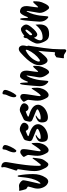

<svg xmlns="http://www.w3.org/2000/svg" viewBox="968 -1816 1082 3079"><g transform="rotate(-90 1509.5 -276.0)"><path d="M70 -513Q104 -513 140 -479Q159 -461 159 -444Q159 -413 106 -194Q104 -184 104 -176Q104 -168 108 -168Q112 -168 121 -177Q153 -217 166 -256Q179 -295 185 -313.5Q191 -332 196 -366Q201 -400 203 -414Q206 -433 214 -516Q217 -535 225.5 -535Q234 -535 237 -520Q258 -406 258 -288Q258 -170 203 -88Q175 -44 139 -44Q124 -44 110 -52Q71 -70 48 -117Q25 -164 25 -211Q25 -244 32.5 -270.5Q40 -297 47 -320Q58 -356 58 -365.5Q58 -375 39.5 -383Q21 -391 15.5 -404.5Q10 -418 0 -457.5Q-10 -497 -10 -504Q-10 -511 -3 -511L22 -509Z M365 -785Q365 -797 378 -797Q383 -797 391 -795Q451 -783 451 -726Q451 -712 448 -695.5Q445 -679 436.5 -627Q428 -575 424 -552L414 -483Q390 -325 390 -192Q390 -163 404 -163Q409 -163 415 -169Q485 -257 496.5 -276.5Q508 -296 513.5 -296Q519 -296 519 -282.5Q519 -269 513.5 -231.5Q508 -194 507 -183.5Q506 -173 502.5 -160Q499 -147 496.5 -139.5Q494 -132 486 -118.5Q478 -105 475 -101Q454 -73 441.5 -57.5Q429 -42 412.5 -42Q396 -42 381 -57Q366 -72 359.5 -84Q353 -96 341 -121Q306 -189 306 -264Q306 -328 320.5 -421Q335 -514 338 -537Q315 -537 315 -557Q315 -565 317.5 -572.5Q320 -580 336 -628Q370 -725 370 -755Z M643 -562Q639 -556 631 -556Q606 -556 606 -596Q606 -636 641 -708Q648 -723 650 -739Q652 -755 652.5 -757.5Q653 -760 653.5 -761.5Q654 -763 654.5 -765.5Q655 -768 655.5 -769.5Q656 -771 657 -772.5Q658 -774 659 -775Q662 -777 675 -777Q688 -777 706 -766Q724 -755 724 -738Q724 -705 696 -646.5Q668 -588 643 -562ZM683 -54Q662 -38 644.5 -38Q627 -38 615.5 -45.5Q604 -53 595 -70Q580 -94 565.5 -132Q551 -170 551 -214Q551 -258 558 -303Q565 -348 565 -363.5Q565 -379 549 -403.5Q533 -428 533 -433Q533 -438 536.5 -443.5Q540 -449 545.5 -454.5Q551 -460 556.5 -464Q562 -468 569 -474Q592 -493 611 -493Q630 -493 644.5 -480Q659 -467 658.5 -435Q658 -403 643 -314Q624 -200 624 -183Q624 -166 633 -166Q653 -166 734 -294Q745 -311 749.5 -311Q754 -311 756.5 -286Q759 -261 759 -219.5Q759 -178 739.5 -130.5Q720 -83 683 -54Z M1011 -360Q970 -360 954 -398Q952 -404 947.5 -404Q943 -404 914.5 -392Q886 -380 876 -375Q866 -370 866 -365.5Q866 -361 880 -354Q1058 -306 1058 -207Q1058 -172 1030.5 -134.5Q1003 -97 953 -73Q903 -49 857 -49Q811 -49 792.5 -74Q774 -99 774 -146Q774 -193 807 -216Q851 -245 879 -245Q886 -245 886 -241.5Q886 -238 870.5 -229Q855 -220 837.5 -203Q820 -186 820 -175.5Q820 -165 844 -165Q908 -165 970 -201Q984 -208 984 -217.5Q984 -227 963 -237Q942 -247 892.5 -266Q843 -285 814.5 -298.5Q786 -312 786 -343Q786 -352 790.5 -368.5Q795 -385 796 -391Q801 -426 827.5 -439Q854 -452 942 -493Q957 -500 983 -500Q1009 -500 1045 -479.5Q1081 -459 1081 -431.5Q1081 -404 1059.5 -382Q1038 -360 1011 -360Z M1323 -360Q1282 -360 1266 -398Q1264 -404 1259.5 -404Q1255 -404 1226.5 -392Q1198 -380 1188 -375Q1178 -370 1178 -365.5Q1178 -361 1192 -354Q1370 -306 1370 -207Q1370 -172 1342.5 -134.5Q1315 -97 1265 -73Q1215 -49 1169 -49Q1123 -49 1104.5 -74Q1086 -99 1086 -146Q1086 -193 1119 -216Q1163 -245 1191 -245Q1198 -245 1198 -241.5Q1198 -238 1182.5 -229Q1167 -220 1149.5 -203Q1132 -186 1132 -175.5Q1132 -165 1156 -165Q1220 -165 1282 -201Q1296 -208 1296 -217.5Q1296 -227 1275 -237Q1254 -247 1204.5 -266Q1155 -285 1126.5 -298.5Q1098 -312 1098 -343Q1098 -352 1102.5 -368.5Q1107 -385 1108 -391Q1113 -426 1139.5 -439Q1166 -452 1254 -493Q1269 -500 1295 -500Q1321 -500 1357 -479.5Q1393 -459 1393 -431.5Q1393 -404 1371.5 -382Q1350 -360 1323 -360Z M1527 -562Q1523 -556 1515 -556Q1490 -556 1490 -596Q1490 -636 1525 -708Q1532 -723 1534 -739Q1536 -755 1536.5 -757.5Q1537 -760 1537.5 -761.5Q1538 -763 1538.5 -765.5Q1539 -768 1539.5 -769.5Q1540 -771 1541 -772.5Q1542 -774 1543 -775Q1546 -777 1559 -777Q1572 -777 1590 -766Q1608 -755 1608 -738Q1608 -705 1580 -646.5Q1552 -588 1527 -562ZM1567 -54Q1546 -38 1528.5 -38Q1511 -38 1499.5 -45.5Q1488 -53 1479 -70Q1464 -94 1449.5 -132Q1435 -170 1435 -214Q1435 -258 1442 -303Q1449 -348 1449 -363.5Q1449 -379 1433 -403.5Q1417 -428 1417 -433Q1417 -438 1420.5 -443.5Q1424 -449 1429.5 -454.5Q1435 -460 1440.5 -464Q1446 -468 1453 -474Q1476 -493 1495 -493Q1514 -493 1528.5 -480Q1543 -467 1542.5 -435Q1542 -403 1527 -314Q1508 -200 1508 -183Q1508 -166 1517 -166Q1537 -166 1618 -294Q1629 -311 1633.5 -311Q1638 -311 1640.5 -286Q1643 -261 1643 -219.5Q1643 -178 1623.5 -130.5Q1604 -83 1567 -54Z M1892 -30Q1879 -30 1867 -44Q1808 -115 1808 -179Q1808 -198 1821 -266Q1839 -368 1839 -379.5Q1839 -391 1835.5 -391Q1832 -391 1828 -383Q1802 -337 1786 -278.5Q1770 -220 1765 -180Q1760 -140 1754 -68Q1754 -43 1741 -43Q1735 -43 1721 -54Q1667 -100 1667 -180Q1667 -214 1673.5 -274Q1680 -334 1681 -357Q1692 -496 1708 -496Q1717 -496 1721 -476.5Q1725 -457 1725 -432.5Q1725 -408 1726.5 -388Q1728 -368 1734 -368Q1740 -368 1751 -400Q1762 -432 1783.5 -464.5Q1805 -497 1830 -497Q1855 -497 1874 -486Q1917 -464 1917 -394Q1917 -370 1911 -335Q1905 -300 1900.5 -258.5Q1896 -217 1896 -211.5Q1896 -206 1900 -206Q1908 -206 1940.5 -246Q1973 -286 1985 -286Q1994 -286 1994 -272Q1994 -223 1989 -187Q1984 -151 1953 -90.5Q1922 -30 1892 -30Z M2130 93Q2130 85 2136 82.5Q2142 80 2146 77.5Q2150 75 2156 70Q2170 60 2179.5 60Q2189 60 2195.5 63Q2202 66 2204 66Q2215 66 2215 25Q2220 -72 2234 -204Q2205 -158 2158 -106.5Q2111 -55 2083 -55Q2055 -55 2037 -80Q2004 -127 2004 -188Q2004 -278 2099 -384Q2132 -420 2148.5 -435.5Q2165 -451 2200 -483.5Q2235 -516 2263 -516Q2291 -516 2306 -496Q2321 -476 2321 -450.5Q2321 -425 2309 -381Q2317 -376 2317 -366.5Q2317 -357 2315 -347Q2270 -65 2264.5 23Q2259 111 2259 162L2260 215Q2260 228 2253 236.5Q2246 245 2235 245Q2224 245 2198.5 225.5Q2173 206 2150 206L2127 208Q2115 208 2115 197L2128 104ZM2244 -405Q2241 -405 2237 -403Q2178 -374 2133 -326Q2088 -278 2066 -219Q2062 -207 2062 -198Q2062 -178 2077 -178Q2085 -178 2095 -184Q2141 -215 2182 -266Q2223 -317 2247 -371Q2252 -383 2252 -394Q2252 -405 2244 -405Z M2504 -30Q2440 -30 2410.5 -63Q2381 -96 2359 -164Q2351 -190 2351 -219.5Q2351 -249 2377.5 -298.5Q2404 -348 2436 -385Q2440 -440 2461 -440Q2472 -440 2476 -427Q2497 -446 2527 -464Q2557 -482 2581 -482Q2605 -482 2630.5 -454Q2656 -426 2656 -396.5Q2656 -367 2615 -316Q2538 -220 2494 -220Q2462 -220 2444 -273Q2443 -271 2434.5 -256.5Q2426 -242 2422.5 -235Q2419 -228 2413 -216Q2403 -193 2403 -175Q2403 -134 2444 -134Q2512 -134 2559.5 -162.5Q2607 -191 2654 -249Q2658 -205 2658 -182Q2658 -30 2504 -30ZM2487 -339Q2485 -327 2485 -321Q2485 -303 2495 -303Q2511 -303 2542.5 -342Q2574 -381 2574 -395.5Q2574 -410 2563.5 -410Q2553 -410 2527.5 -384Q2502 -358 2487 -339Z M2927 -30Q2914 -30 2902 -44Q2843 -115 2843 -179Q2843 -198 2856 -266Q2874 -368 2874 -379.5Q2874 -391 2870.5 -391Q2867 -391 2863 -383Q2837 -337 2821 -278.5Q2805 -220 2800 -180Q2795 -140 2789 -68Q2789 -43 2776 -43Q2770 -43 2756 -54Q2702 -100 2702 -180Q2702 -214 2708.5 -274Q2715 -334 2716 -357Q2727 -496 2743 -496Q2752 -496 2756 -476.5Q2760 -457 2760 -432.5Q2760 -408 2761.5 -388Q2763 -368 2769 -368Q2775 -368 2786 -400Q2797 -432 2818.5 -464.5Q2840 -497 2865 -497Q2890 -497 2909 -486Q2952 -464 2952 -394Q2952 -370 2946 -335Q2940 -300 2935.5 -258.5Q2931 -217 2931 -211.5Q2931 -206 2935 -206Q2943 -206 2975.5 -246Q3008 -286 3020 -286Q3029 -286 3029 -272Q3029 -223 3024 -187Q3019 -151 2988 -90.5Q2957 -30 2927 -30Z"/></g></svg>

Font: Zhi Mang Xing
Style: Regular
Weight: 400
Designer: ZhongQi
Foundry: ZhongQi
Version: Version 2.001